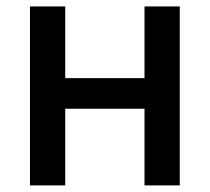

<svg xmlns="http://www.w3.org/2000/svg" viewBox="-20 -562 636 582"><path d="M444.8 -325.2V-232.4H149.9V-325.2ZM177.7 -542.5V0H70.8V-542.5ZM524.9 -542.5V0H418V-542.5Z"/></svg>

Font: Inter 16pt Medium
Style: Regular
Weight: 500
Version: Version 4.001;git-66647c0bb